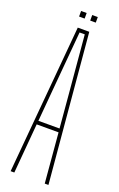

<svg xmlns="http://www.w3.org/2000/svg" viewBox="-169 -929 602 973"><g transform="rotate(20 132.0 -442.5)"><path d="M30 0 101 -800H163L234 0H214L191 -268H73L50 0ZM75 -288H189L174 -462L146 -780H118L90 -461ZM148 -855V-885H178V-855ZM88 -855V-885H118V-855Z"/></g></svg>

Font: Big Shoulders Display SC Thin
Style: Regular
Weight: 100
Designer: Patric King
Foundry: XO Type Co
Version: Version 2.002